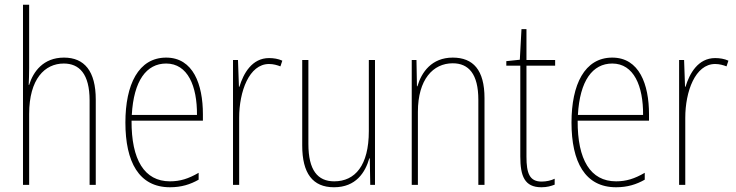

<svg xmlns="http://www.w3.org/2000/svg" viewBox="-20 -780 3104 810"><path d="M103 -493V-760H77V0H103V-299C103 -447 169 -512 249 -512C314 -512 358 -469 358 -356V0H384V-360C384 -480 336 -537 250 -537C162 -537 120 -477 103 -422H101C102 -446 103 -463 103 -493Z M681 -537C564 -537 509 -423 509 -263C509 -97 566 10 697 10C745 10 783 -2 818 -22V-51C775 -26 740 -15 697 -15C589 -15 534 -106 535 -271H836V-298C836 -424 795 -537 681 -537ZM681 -512C772 -512 812 -417 811 -295H536C544 -440 598 -512 681 -512Z M1115 -535C1043 -535 1007 -470 990 -414H988L984 -527H963V0H989V-283C989 -394 1031 -510 1115 -510C1134 -510 1150 -505 1163 -500L1171 -524C1154 -532 1134 -535 1115 -535Z M1562 -527H1536V-227C1536 -82 1478 -15 1390 -15C1320 -15 1281 -62 1281 -173V-527H1255V-166C1255 -49 1299 10 1389 10C1482 10 1521 -53 1538 -112H1540L1542 0H1562Z M1890 -537C1801 -537 1758 -475 1741 -416H1739L1737 -527H1717V0H1743V-308C1743 -445 1807 -513 1890 -513C1957 -513 1998 -468 1998 -359V0H2024V-366C2024 -485 1976 -537 1890 -537Z M2265 -14C2214 -14 2201 -49 2201 -119V-503H2322V-527H2201V-657H2180L2173 -528L2116 -522V-503H2175V-120C2175 -37 2193 10 2264 10C2288 10 2304 5 2320 -1V-26C2306 -19 2286 -14 2265 -14Z M2563 -537C2446 -537 2391 -423 2391 -263C2391 -97 2448 10 2579 10C2627 10 2665 -2 2700 -22V-51C2657 -26 2622 -15 2579 -15C2471 -15 2416 -106 2417 -271H2718V-298C2718 -424 2677 -537 2563 -537ZM2563 -512C2654 -512 2694 -417 2693 -295H2418C2426 -440 2480 -512 2563 -512Z M2997 -535C2925 -535 2889 -470 2872 -414H2870L2866 -527H2845V0H2871V-283C2871 -394 2913 -510 2997 -510C3016 -510 3032 -505 3045 -500L3053 -524C3036 -532 3016 -535 2997 -535Z"/></svg>

Font: Noto Sans Khmer UI Condensed Thin
Style: Regular
Weight: 100
Width: 3
Designer: Danh Hong and the Monotype Design Team
Foundry: Monotype Imaging Inc.
Version: Version 2.002